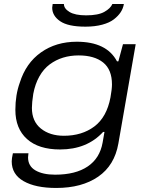

<svg xmlns="http://www.w3.org/2000/svg" viewBox="-20 -745 726 952"><path d="M403.8 -612.8Q317.4 -612.8 278.1 -639.9Q238.8 -667 238.8 -707Q238.8 -710.4 241.2 -725.1H296.9Q296.9 -702.6 324.5 -685.8Q352.1 -668.9 407.2 -668.9Q466.8 -668.9 497.6 -686.3Q528.3 -703.6 537.1 -725.1H594.2Q590.8 -703.6 578.6 -684.8Q566.4 -666 544.7 -649.2Q522.9 -632.3 486.6 -622.6Q450.2 -612.8 403.8 -612.8ZM258.8 187Q156.2 187 97.2 153.3Q38.1 119.6 38.1 55.2Q38.1 41 43.9 15.1H121.1Q119.1 30.8 119.1 35.2Q119.1 78.6 155.8 99.9Q192.4 121.1 252.9 121.1Q355 121.1 415 80.3Q475.1 39.6 488.8 -38.1Q490.2 -47.4 493.4 -64.5Q496.6 -81.5 498 -90.8H491.2Q411.6 -3.9 277.8 -3.9Q171.4 -3.9 113.8 -55.7Q56.2 -107.4 56.2 -200.2Q56.2 -274.4 78.1 -335Q108.4 -432.1 183.1 -485.1Q257.8 -538.1 360.8 -538.1Q508.8 -538.1 560.1 -440.9H566.9L589.8 -525.9H652.8L566.9 -33.2Q547.9 75.2 466.8 131.1Q385.7 187 258.8 187ZM296.9 -71.8Q386.2 -71.8 447.8 -117.9Q509.3 -164.1 527.8 -262.2Q535.2 -303.7 535.2 -326.2Q535.2 -399.9 491.5 -435.1Q447.8 -470.2 370.1 -470.2Q328.6 -470.2 292.7 -459.2Q256.8 -448.2 226.6 -425.8Q196.3 -403.3 175.3 -366.2Q154.3 -329.1 145 -279.8Q138.2 -236.3 138.2 -210Q138.2 -143.6 182.6 -107.7Q227.1 -71.8 296.9 -71.8Z"/></svg>

Font: Archivo Expanded Light
Style: Italic
Weight: 300
Width: 7
Italic angle: -10°
Designer: Hector Gatti
Foundry: Omnibus-Type
Version: Version 2.001